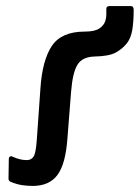

<svg xmlns="http://www.w3.org/2000/svg" viewBox="-20 -600 460 632"><path d="M88 12Q70 12 53 9.5Q36 7 16 -1Q8 -4 8 -12L9 -76Q9 -82 12.5 -84.5Q16 -87 22 -84Q46 -73 68 -73Q83 -73 90.5 -84.5Q98 -96 101 -138L113 -308Q119 -401 150.5 -448.5Q182 -496 259 -496Q291 -496 306.5 -506Q322 -516 327 -532Q330 -542 330 -552.5Q330 -563 330 -571Q330 -580 341 -580H411Q420 -580 420 -567Q420 -529 415.5 -502Q411 -475 398 -458Q383 -439 361 -427Q339 -415 292 -414Q251 -413 235 -387Q219 -361 214 -298L202 -145Q196 -60 169 -24Q142 12 88 12Z"/></svg>

Font: Sofia Sans Extra Cond
Style: Bold
Weight: 700
Width: 1
Designer: Botio Nikoltchev, Ani Petrova
Foundry: lettersoup
Version: Version 4.100; ttfautohint (v1.8.3)